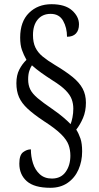

<svg xmlns="http://www.w3.org/2000/svg" viewBox="-20 -780 471 914"><path d="M220 114Q143 114 107.5 82.5Q72 51 72 -1Q72 -42 90 -55.5Q108 -69 127 -69Q127 -35 137 -3Q147 29 169.5 49.5Q192 70 227 70Q270 70 292.5 38.5Q315 7 315 -39Q315 -66 306.5 -90Q298 -114 271 -141Q244 -168 188 -204Q140 -236 111.5 -262.5Q83 -289 70.5 -317.5Q58 -346 58 -384Q58 -422 72 -449Q86 -476 106 -495Q93 -518 84.5 -542Q76 -566 76 -601Q76 -677 118 -718.5Q160 -760 225 -760Q290 -760 323 -730.5Q356 -701 356 -664Q356 -636 341.5 -620.5Q327 -605 299 -605Q299 -648 280.5 -681Q262 -714 221 -714Q182 -714 159.5 -687Q137 -660 137 -613Q137 -578 148.5 -554Q160 -530 183 -511Q206 -492 241 -471Q293 -440 325.5 -413.5Q358 -387 373.5 -358Q389 -329 389 -291Q389 -251 375.5 -219Q362 -187 343 -163Q355 -144 363 -120.5Q371 -97 371 -59Q371 -12 353.5 27.5Q336 67 302 90.5Q268 114 220 114ZM316 -189Q321 -201 325 -221Q329 -241 329 -263Q329 -286 321.5 -307Q314 -328 292.5 -350Q271 -372 229 -398Q201 -416 176.5 -433.5Q152 -451 132 -469Q125 -459 119.5 -442.5Q114 -426 114 -402Q114 -375 124 -354.5Q134 -334 159.5 -312.5Q185 -291 229 -261Q261 -239 283.5 -219.5Q306 -200 316 -189Z"/></svg>

Font: Noto Serif Hebrew ExtraCondensed
Style: Regular
Weight: 400
Width: 2
Designer: Monotype Design Team
Foundry: Monotype Imaging Inc.
Version: Version 2.004; ttfautohint (v1.8.4.7-5d5b)